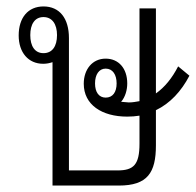

<svg xmlns="http://www.w3.org/2000/svg" viewBox="-20 -576 608 596"><path d="M375 -214C388 -214 401 -215 413 -217V-130C413 -65 395 -47 345 -47H194V-458C194 -519 165 -556 115 -556C67 -556 38 -521 38 -466C38 -413 68 -378 114 -378C125 -378 134 -380 143 -383V0H349C438 0 464 -40 464 -125V-234C508 -255 543 -293 568 -341L533 -370C514 -333 491 -305 464 -286V-550H413V-262C402 -260 391 -258 380 -258C372 -259 364 -259 356 -260C369 -275 375 -297 375 -317C375 -364 348 -394 308 -394C267 -394 240 -361 240 -316C240 -251 296 -214 375 -214ZM115 -411C88 -411 74 -433 74 -467C74 -501 88 -523 115 -523C142 -523 157 -501 157 -467C157 -432 142 -411 115 -411ZM308 -273C287 -273 275 -290 275 -317C275 -344 287 -363 308 -363C330 -363 342 -344 342 -317C342 -290 330 -273 308 -273Z"/></svg>

Font: Noto Sans Thai Looped Condensed Light
Style: Regular
Weight: 300
Width: 3
Designer: Sasikarn Vongin, Ben Mitchell
Foundry: The Fontpad Ltd
Version: Version 1.001